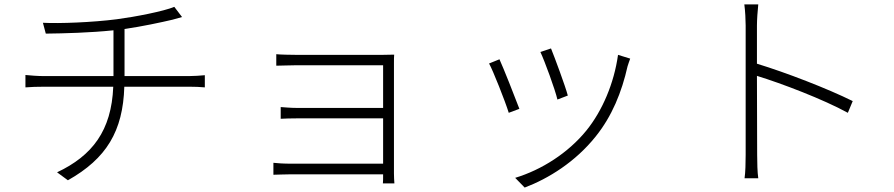

<svg xmlns="http://www.w3.org/2000/svg" viewBox="-20 -784 4040 868"><path d="M543 -440V-653C621 -664 709 -683 760 -695C773 -699 788 -703 803 -707L768 -753C720 -733 592 -708 508 -697C400 -683 249 -677 174 -681L187 -632C270 -633 388 -636 493 -647V-440H180C150 -440 114 -443 95 -445V-389C118 -391 149 -392 182 -392H492C484 -193 397 -80 238 -5L287 31C461 -67 536 -191 542 -392H835C858 -392 887 -391 906 -389V-444C886 -442 855 -440 833 -440Z M1763 45C1762 32 1761 16 1761 0V-497C1761 -514 1761 -528 1762 -537C1750 -537 1732 -536 1709 -536H1319C1298 -536 1244 -537 1229 -539V-487C1243 -487 1298 -489 1319 -489H1712V-296H1326C1294 -296 1264 -299 1249 -300V-247C1266 -248 1294 -249 1327 -249H1712V-44H1296C1262 -44 1233 -46 1216 -48V6C1233 6 1264 4 1297 4H1712C1712 23 1712 37 1711 45Z M2471 -565 2423 -549C2442 -509 2490 -378 2500 -334L2547 -352C2536 -394 2487 -526 2471 -565ZM2774 -536C2756 -407 2703 -283 2631 -194C2548 -92 2428 -16 2309 20L2352 64C2460 23 2581 -52 2673 -167C2747 -259 2791 -368 2817 -484C2820 -493 2824 -506 2829 -519ZM2238 -516 2191 -497C2208 -467 2264 -326 2280 -274L2328 -292C2309 -343 2255 -479 2238 -516Z M3835 -327C3720 -384 3533 -456 3402 -496V-669C3402 -693 3405 -736 3408 -764H3345C3349 -735 3351 -693 3351 -669V-84C3351 -48 3350 -5 3346 22H3408C3404 -6 3403 -50 3403 -84L3402 -441C3513 -407 3702 -335 3813 -274Z"/></svg>

Font: Noto Sans CJK KR Light
Style: Regular
Weight: 300
Designer: Ryoko NISHIZUKA (kana & ideographs); Paul D. Hunt (Latin, Greek & Cyrillic); Wenlong ZHANG (bopomofo); Sandoll Communica
Foundry: Adobe Systems Incorporated
Version: Version 1.004;PS 1.004;hotconv 1.0.82;makeotf.lib2.5.63406